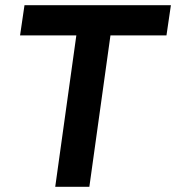

<svg xmlns="http://www.w3.org/2000/svg" viewBox="-20 -717 676 737"><path d="M192 0 273 -581H57L74 -697H636L619 -581H404L323 0Z"/></svg>

Font: Hanken Grotesk
Style: Bold Italic
Weight: 700
Italic angle: -8°
Designer: Alfredo Marco Pradil
Foundry: Hanken Design Co.
Version: Version 3.013